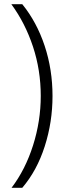

<svg xmlns="http://www.w3.org/2000/svg" viewBox="-20 -736 317 914"><path d="M230 -279Q230 -155 193 -39.5Q156 76 86 158H35Q101 71 137.5 -44.5Q174 -160 174 -279Q174 -402 137 -514Q100 -626 34 -716H86Q155 -631 192.5 -518Q230 -405 230 -279Z"/></svg>

Font: Noto Sans Lao Looped Condensed Light
Style: Regular
Weight: 300
Width: 3
Designer: Mark Frömberg, Ben Mitchell
Foundry: The Fontpad Ltd
Version: Version 1.002; ttfautohint (v1.8.4.7-5d5b)